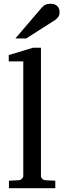

<svg xmlns="http://www.w3.org/2000/svg" viewBox="-20 -987 337 1007"><path d="M26.9 0V-39.1L80.1 -42Q86.9 -42 94.5 -49.1Q102.1 -56.2 102.1 -63V-665H25.9V-698.2L153.8 -736.8H194.8V-63Q194.8 -56.2 201.9 -49.1Q209 -42 215.8 -42L270 -39.1V0ZM292.5 -922.4Q292.5 -908.7 285.9 -898.9Q279.3 -889.2 269.5 -882.3L117.2 -785.2H60.5L193.4 -940.4Q199.2 -946.8 204.1 -951.9Q209 -957 214.8 -960.4Q220.7 -963.9 228.3 -965.6Q235.8 -967.3 246.6 -967.3Q259.8 -967.3 268.6 -963.1Q277.3 -959 282.7 -952.6Q288.1 -946.3 290.3 -938.2Q292.5 -930.2 292.5 -922.4Z"/></svg>

Font: Charis SIL Viet
Style: Regular
Weight: 400
Foundry: SIL International
Version: Version 5.000